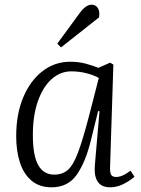

<svg xmlns="http://www.w3.org/2000/svg" viewBox="-20 -784 600 818"><path d="M449 -74Q448 -49 453.5 -39.5Q459 -30 475 -30Q489 -30 505 -37.5Q521 -45 536 -57L553 -31Q535 -15 507 -0.5Q479 14 449 14Q377 14 384 -79L404 -310L398 -311L367 -185Q344 -92 306.5 -39Q269 14 200 14Q147 14 113.5 -15Q80 -44 64.5 -93Q49 -142 49 -203Q49 -299 79.5 -370.5Q110 -442 162 -481.5Q214 -521 279 -521Q314 -521 344.5 -513Q375 -505 399 -495L449 -517L463 -509ZM211 -40Q246 -40 269 -60Q292 -80 312 -133Q332 -186 358 -285L401 -452Q377 -465 346.5 -472.5Q316 -480 284 -480Q237 -480 200 -447Q163 -414 141.5 -353Q120 -292 120 -209Q120 -121 143 -80.5Q166 -40 211 -40ZM320 -729Q346 -764 370 -764Q388 -764 397 -749.5Q406 -735 402 -710L240 -582L224 -598Z"/></svg>

Font: Literata 36pt Light
Style: Italic
Weight: 300
Italic angle: -2°
Designer: Latin by Veronika Burian and Jose Scaglione. Greek by Irene Vlachou. Cyrillic by Vera Evstafieva
Foundry: TypeTogether
Version: Version 3.002